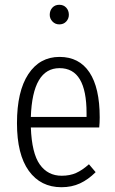

<svg xmlns="http://www.w3.org/2000/svg" viewBox="-20 -772 483 803"><path d="M395 -239H109Q113 -131 146.5 -84Q180 -37 238 -37Q272 -37 298 -48.5Q324 -60 352 -85L380 -52Q349 -21 314.5 -5Q280 11 237 11Q150 11 100.5 -57.5Q51 -126 51 -257Q51 -390 98.5 -462Q146 -534 229 -534Q311 -534 354 -469.5Q397 -405 397 -281Q397 -259 395 -239ZM342 -299Q342 -393 314 -440Q286 -487 229 -487Q116 -487 109 -283H342ZM268 -710Q268 -694 257 -682Q246 -670 228 -670Q211 -670 199.5 -682Q188 -694 188 -710Q188 -728 199 -740Q210 -752 228 -752Q246 -752 257 -740Q268 -728 268 -710Z"/></svg>

Font: Fira Sans Extra Condensed Light
Style: Regular
Weight: 300
Width: 1
Designer: Carrois Corporate & Edenspiekermann AG
Foundry: Carrois Corporate GbR & Edenspiekermann AG
Version: Version 4.203